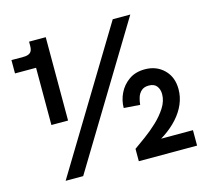

<svg xmlns="http://www.w3.org/2000/svg" viewBox="-101 -814 1006 930"><g transform="rotate(-15 402.0 -348.5)"><path d="M120.4 -279V-607.4L144.4 -566H14.8V-632.8H76Q97.6 -632.8 109 -642.1Q120.4 -651.4 120.4 -675.8V-697H204V-279ZM117 0 540 -697H628L205 0ZM484 0V-62Q507 -78.4 539.6 -102Q572.2 -125.6 603.6 -155Q635 -184.4 656.1 -217.5Q677.2 -250.6 677.2 -285Q677.2 -308.4 664.9 -325Q652.6 -341.6 624.8 -341.6Q601.4 -341.6 587.8 -329.4Q574.2 -317.2 568.4 -299Q562.6 -280.8 561 -262L480 -267.8Q480 -305.6 496.9 -340.9Q513.8 -376.2 546.6 -399.4Q579.4 -422.6 626.8 -422.6Q684.6 -422.6 722.4 -385.5Q760.2 -348.4 760.2 -287.6Q760.2 -249 744.9 -213.3Q729.6 -177.6 701.3 -146.1Q673 -114.6 634.4 -88.7Q595.8 -62.8 550.2 -42.8L572.4 -77.4H776.2V0Z"/></g></svg>

Font: Hanken Grotesk
Style: Regular
Weight: 400
Designer: Alfredo Marco Pradil
Foundry: Hanken Design Co.
Version: Version 3.013